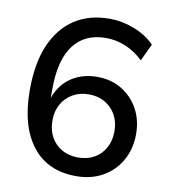

<svg xmlns="http://www.w3.org/2000/svg" viewBox="-81 -784 763 863"><g transform="rotate(10 300.0 -352.5)"><path d="M324 9Q193 9 122.5 -82Q52 -173 52 -337Q52 -459 88 -542.5Q124 -626 190.5 -670Q257 -714 351 -714Q407 -714 463 -692.5Q519 -671 557 -632L520 -554Q483 -590 439 -608Q395 -626 350 -626Q253 -626 202 -558.5Q151 -491 151 -357V-272H141Q148 -326 175 -365.5Q202 -405 245 -426Q288 -447 341 -447Q404 -447 452.5 -418Q501 -389 529 -338.5Q557 -288 557 -223Q557 -156 527 -103Q497 -50 444.5 -20.5Q392 9 324 9ZM318 -75Q360 -75 391.5 -93Q423 -111 441 -143.5Q459 -176 459 -219Q459 -262 441 -294Q423 -326 391.5 -344.5Q360 -363 318 -363Q276 -363 244 -344.5Q212 -326 194 -294Q176 -262 176 -219Q176 -176 194 -143.5Q212 -111 244 -93Q276 -75 318 -75Z"/></g></svg>

Font: Mulish ExtraLight SemiBold
Style: Regular
Weight: 600
Version: Version 3.603